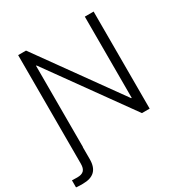

<svg xmlns="http://www.w3.org/2000/svg" viewBox="-217 -884 1185 1247"><g transform="rotate(-30 376.0 -261.0)"><path d="M663 -728H597V-119H593L156 -728H97V86C97 133 78 152 32 152C22 152 7 151 -7 151V204C8 206 28 206 43 206C123 206 162 169 162 90V0H163V-610H167L605 0H663Z"/></g></svg>

Font: Wafeq Light
Style: Regular
Weight: 300
Designer: Rasmus Andersson & Azza Alameddine
Foundry: Google & TypeTogether
Version: Version 3.000;January 28, 2025;FontCreator 15.0.0.3014 64-bi